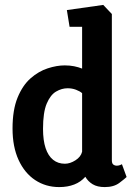

<svg xmlns="http://www.w3.org/2000/svg" viewBox="-20 -757 554 781"><path d="M221 4Q166 4 123 -24.5Q80 -53 55.5 -106.5Q31 -160 31 -234Q31 -310 51.5 -360Q72 -410 104.5 -438.5Q137 -467 174 -479Q211 -491 243 -491Q264 -491 281.5 -487.5Q299 -484 314 -478V-648H263L252 -716L400 -737L435 -700V-105Q435 -92 441 -87.5Q447 -83 454 -83Q462 -83 468.5 -85.5Q475 -88 476 -89L495 -37Q488 -30 465.5 -13Q443 4 406 4Q376 4 357 -7.5Q338 -19 327 -38Q309 -17 282 -6.5Q255 4 221 4ZM244 -91Q265 -91 287 -105Q309 -119 314 -140V-378Q305 -386 289 -392Q273 -398 255 -398Q231 -398 208 -384.5Q185 -371 170 -335.5Q155 -300 155 -233Q155 -186 165.5 -154.5Q176 -123 196 -107Q216 -91 244 -91Z"/></svg>

Font: Kreon
Style: Bold
Weight: 700
Designer: Julia Petretta
Foundry: Julia Petretta and Eli Heuer
Version: Version 2.002